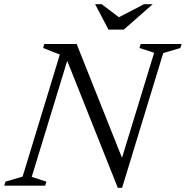

<svg xmlns="http://www.w3.org/2000/svg" viewBox="-34 -878 879 908"><path d="M550 -114 533 -99 695 -628.5 625.5 -651 631.5 -670H825L819 -651L738 -627L543.5 10H523L271.5 -621.5L290 -610.5L116 -41.5L185.5 -19L179.5 0H-14L-8 -19L73 -43L249 -620L170 -651L175.5 -670H328.5ZM688 -858 551.5 -738H479L416 -858H447L533 -793H521.5L647 -858Z"/></svg>

Font: Newsreader Text
Style: Italic
Weight: 400
Italic angle: -17°
Designer: Hugues Gentile
Foundry: Production Type
Version: Version 1.001